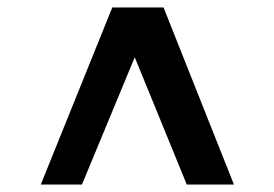

<svg xmlns="http://www.w3.org/2000/svg" viewBox="-20 -768 733 513"><path d="M417 -748 605 -275H479L340 -615L199 -275H89L280 -748Z"/></svg>

Font: Martel ExtraBold
Style: Regular
Weight: 800
Designer: Dan Reynolds
Foundry: Dan Reynolds
Version: Version 1.001; ttfautohint (v1.1) -l 5 -r 5 -G 72 -x 0 -D la